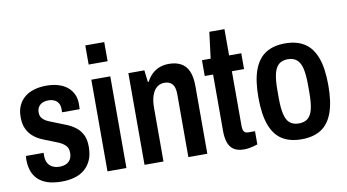

<svg xmlns="http://www.w3.org/2000/svg" viewBox="-73 -899 1963 1087"><g transform="rotate(-10 908.0 -356.0)"><path d="M204 12Q154 12 120.5 0.5Q87 -11 66 -32Q45 -53 35.5 -81.5Q26 -110 26 -144Q26 -149 26.5 -155Q27 -161 28 -166H129Q129 -161 129 -156.5Q129 -152 129 -147Q129 -124 138 -107.5Q147 -91 164.5 -82Q182 -73 204 -73Q227 -73 243 -80.5Q259 -88 268 -103Q277 -118 277 -141Q277 -167 262.5 -182Q248 -197 225 -207Q202 -217 176 -227Q151 -236 126.5 -247Q102 -258 81.5 -276Q61 -294 48.5 -321Q36 -348 36 -388Q36 -426 49 -454Q62 -482 85.5 -501Q109 -520 141 -529Q173 -538 210 -538Q247 -538 277.5 -529Q308 -520 329.5 -502.5Q351 -485 362.5 -460.5Q374 -436 374 -404Q374 -397 373.5 -388Q373 -379 373 -374H272V-393Q272 -413 264 -426.5Q256 -440 241 -447Q226 -454 206 -454Q190 -454 177.5 -449.5Q165 -445 157 -437Q149 -429 145 -419Q141 -409 141 -396Q141 -374 153.5 -360.5Q166 -347 187 -338Q208 -329 232 -320Q258 -310 285 -299Q312 -288 335 -271Q358 -254 372.5 -226.5Q387 -199 387 -156Q387 -111 373 -79.5Q359 -48 334.5 -27.5Q310 -7 277 2.5Q244 12 204 12Z M467 -614V-724H576V-614ZM467 0V-527H576V0Z M680 0V-527H772L780 -459H785Q799 -486 818 -503.5Q837 -521 861 -530Q885 -539 914 -539Q955 -539 983.5 -523.5Q1012 -508 1026.5 -475Q1041 -442 1041 -388V0H932V-361Q932 -380 928.5 -394.5Q925 -409 917.5 -418.5Q910 -428 898.5 -433Q887 -438 871 -438Q846 -438 827.5 -423Q809 -408 799 -379Q789 -350 789 -307V0Z M1252 12Q1212 12 1190 -4Q1168 -20 1159.5 -48Q1151 -76 1151 -109V-436H1103V-527H1153L1172 -678H1259V-527H1329V-436H1259V-122Q1259 -100 1266 -89.5Q1273 -79 1291 -79H1329V-3Q1317 1 1303.5 4.5Q1290 8 1277 10Q1264 12 1252 12Z M1582 12Q1515 12 1470.5 -16Q1426 -44 1403.5 -105Q1381 -166 1381 -263Q1381 -361 1403.5 -421.5Q1426 -482 1470.5 -510.5Q1515 -539 1582 -539Q1649 -539 1693.5 -510.5Q1738 -482 1760.5 -421.5Q1783 -361 1783 -263Q1783 -166 1760.5 -105Q1738 -44 1693.5 -16Q1649 12 1582 12ZM1582 -79Q1614 -79 1633.5 -95Q1653 -111 1661.5 -146.5Q1670 -182 1670 -240V-286Q1670 -344 1661.5 -379.5Q1653 -415 1633.5 -431.5Q1614 -448 1582 -448Q1550 -448 1530.5 -431.5Q1511 -415 1502.5 -379.5Q1494 -344 1494 -286V-240Q1494 -182 1502.5 -146.5Q1511 -111 1530.5 -95Q1550 -79 1582 -79Z"/></g></svg>

Font: Archivo SemiBold Condensed
Style: Regular
Weight: 600
Width: 3
Version: Version 2.001